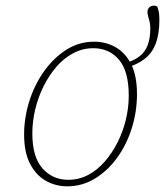

<svg xmlns="http://www.w3.org/2000/svg" viewBox="-20 -645 582 677"><path d="M217 12Q177 12 142.5 -7Q108 -26 86.5 -66.5Q65 -107 65 -171Q65 -229 83 -287Q101 -345 134.5 -392.5Q168 -440 213 -469Q258 -498 312 -498Q354 -498 388.5 -478Q423 -458 443 -417.5Q463 -377 463 -313Q463 -252 445 -194Q427 -136 393.5 -89.5Q360 -43 315 -15.5Q270 12 217 12ZM221 -11Q258 -11 290.5 -28Q323 -45 349.5 -75.5Q376 -106 395 -144Q414 -182 424 -224Q434 -266 434 -307Q434 -394 399.5 -434.5Q365 -475 309 -475Q271 -475 237.5 -457Q204 -439 178 -408.5Q152 -378 133 -339.5Q114 -301 104 -258.5Q94 -216 94 -175Q94 -91 130 -51Q166 -11 221 -11ZM421 -405V-422Q452 -431 472 -446.5Q492 -462 501 -486.5Q510 -511 510 -545Q510 -558 507.5 -568.5Q505 -579 502.5 -587Q500 -595 500 -603Q500 -613 506.5 -619Q513 -625 522 -625Q527 -625 530 -624Q533 -623 535 -621Q537 -615 539.5 -605Q542 -595 542 -576Q542 -525 529 -491Q516 -457 489 -436.5Q462 -416 421 -405Z"/></svg>

Font: Source Serif 4 ExtraLight
Style: Italic
Weight: 250
Italic angle: -12°
Designer: Frank Grießhammer
Foundry: Adobe Systems Incorporated
Version: Version 4.004;hotconv 1.0.116;makeotfexe 2.5.65601